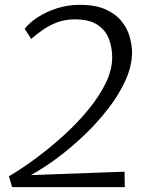

<svg xmlns="http://www.w3.org/2000/svg" viewBox="-20 -774 622 794"><path d="M496 0H30L17 -45Q72 -77.5 131.2 -121.5Q190.5 -165.5 246.2 -216.5Q302 -267.5 346.5 -322Q391 -376.5 417.5 -431Q444 -485.5 444 -536Q444 -578 430 -614Q416 -650 382.2 -672Q348.5 -694 289 -694Q248.5 -694 214.5 -680.8Q180.5 -667.5 154 -648.5Q127.5 -629.5 109 -613L82 -655Q101 -679.5 135.5 -702.2Q170 -725 215 -739.5Q260 -754 310 -754Q375.5 -754 417.5 -734.8Q459.5 -715.5 483.2 -685.5Q507 -655.5 516.5 -621.2Q526 -587 526 -557Q526 -502 499.5 -443Q473 -384 428.8 -326.5Q384.5 -269 329.8 -216.5Q275 -164 217.5 -121.2Q160 -78.5 108 -50L495 -64Z"/></svg>

Font: Merriweather Sans Variable Regular
Style: Italic
Weight: 300
Italic angle: -8°
Designer: Eben Sorkin
Foundry: Eben Sorkin
Version: Version 2.001